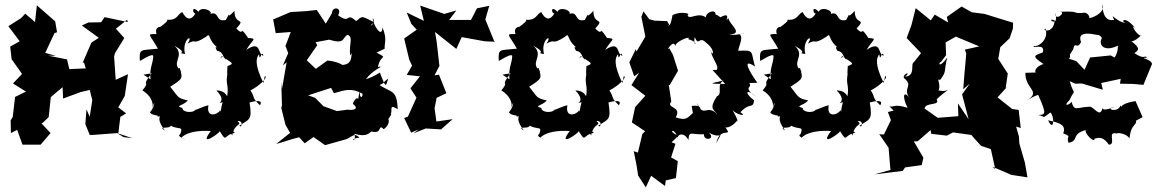

<svg xmlns="http://www.w3.org/2000/svg" viewBox="-20 -591 4988 828"><path d="M512 0 490 -14 499 -87 524 -102 490 -128 518 -177 532 -271 479 -247 472 -347 476 -362 516 -427 480 -467 528 -506 531 -496 431 -517 416 -495 361 -494 333 -481 406 -428 374 -407 336 -319 342 -322 350 -296 279 -293 269 -335 187 -351 221 -350 175 -363 215 -448 226 -452 218 -499 139 -568 131 -496 89 -532 71 -513 16 -478 65 -413 24 -390 30 -336 75 -272 36 -231 92 -196 45 -173 35 -87 26 -72 27 -17 54 -31 77 33H155L198 -17L159 -59L164 -61L190 -86L199 -172C216 -187 233 -201 250 -215L252 -166L328 -194L367 -203L378 -159L367 -88L353 -119L348 -56L367 -9H379L485 -17L551 5Z M599 -269 634 -275C583 -210 633 -248 594 -201C611 -191 643 -166 638 -126C648 -169 650 -133 627 -107C633 -91 670 -96 659 -88C689 -92 642 -93 691 -28C657 -49 713 -33 716 -49C752 -30 772 -50 757 -12C733 -3 813 25 762 3C788 -25 850 -29 889 -26C835 46 922 -13 928 -25C960 28 943 -10 993 -18C974 -34 961 -53 981 -6C991 -63 1028 -48 1004 -69C1032 -72 1022 -36 1012 -49C1055 -78 1069 -71 1056 -149C1056 -149 1121 -169 1101 -137C1063 -173 1082 -169 1060 -201C1098 -220 1139 -259 1122 -263L1116 -233C1076 -316 1085 -341 1097 -357C1101 -318 1108 -380 1116 -351C1089 -353 1110 -421 1042 -376C1069 -421 1092 -425 1050 -427C1010 -488 1036 -430 999 -468C1044 -517 991 -479 991 -544C948 -497 981 -556 954 -505C903 -492 932 -558 871 -523C923 -534 848 -571 836 -540C805 -572 810 -531 823 -533C804 -502 785 -504 766 -539C746 -531 745 -502 702 -506C692 -500 723 -513 666 -471C694 -476 642 -485 655 -444C608 -445 627 -443 661 -381C586 -373 580 -383 583 -329C579 -323 636 -364 641 -350C640 -315 624 -300 629 -249ZM959 -269 962 -280C950 -222 969 -231 959 -171C965 -159 961 -201 913 -201C969 -145 896 -141 940 -150C923 -91 941 -87 930 -116C918 -95 868 -81 879 -137C861 -135 791 -101 827 -120C809 -99 764 -109 767 -125C731 -136 769 -133 790 -158C744 -168 752 -170 714 -217C773 -254 767 -254 755 -298L739 -291C757 -283 742 -274 762 -284C711 -322 783 -348 732 -394C800 -356 733 -366 778 -358C762 -422 819 -449 789 -403C832 -427 806 -393 868 -432C892 -454 869 -422 925 -380C937 -371 895 -408 916 -372C943 -368 938 -348 955 -333C943 -366 915 -320 937 -349C977 -320 996 -318 961 -306Z M1639 -381C1637 -405 1651 -423 1629 -473C1628 -420 1586 -488 1588 -513C1607 -486 1555 -466 1594 -495C1535 -524 1545 -523 1516 -500C1469 -542 1496 -484 1438 -525C1458 -561 1411 -564 1412 -535L1385 -489L1346 -548L1300 -543L1233 -539L1158 -507L1169 -448L1234 -453L1211 -393L1223 -362L1200 -309L1216 -322L1196 -207L1193 -238L1196 -136L1193 -126L1211 -53L1231 -18L1171 30C1204 21 1235 9 1270 1L1294 27L1332 0L1382 35L1471 10C1498 1 1507 -22 1530 3C1479 6 1518 33 1509 -14C1564 3 1574 -21 1582 -24C1630 -11 1609 -56 1632 -37C1630 -25 1665 -55 1655 -77C1656 -86 1689 -111 1641 -97C1696 -84 1640 -155 1695 -120C1692 -206 1668 -190 1617 -224C1652 -242 1619 -226 1654 -252C1642 -207 1642 -221 1618 -278C1562 -242 1538 -250 1534 -240C1569 -240 1545 -258 1621 -302C1599 -304 1653 -309 1610 -302C1619 -358 1658 -336 1604 -364ZM1525 -165C1513 -176 1498 -139 1503 -142C1528 -123 1509 -114 1479 -118L1433 -112L1375 -133L1339 -169L1309 -180L1408 -212L1420 -189C1466 -202 1494 -214 1543 -187C1546 -173 1530 -157 1531 -203ZM1498 -362C1492 -353 1505 -307 1444 -311C1478 -284 1472 -322 1392 -330L1342 -294L1303 -331L1348 -396L1341 -409L1400 -420C1472 -397 1455 -432 1480 -441C1505 -428 1484 -404 1490 -352Z M2111 -414 2073 -507 2090 -566 2037 -555 2009 -501 2021 -505H1917L1948 -546L1896 -531L1792 -567L1808 -501L1734 -537L1754 -488L1777 -463L1723 -425L1745 -333L1757 -308L1734 -268L1791 -262L1750 -210L1776 -170L1739 -88L1723 -82L1753 -19L1786 -33L1763 -16L1816 -37L1882 -33L1932 -77L1862 -67L1854 -124L1863 -169L1905 -189L1873 -269L1854 -266L1875 -307L1863 -412L1856 -453L1948 -380L1971 -431L2070 -413L2115 -411Z M2147 -269 2182 -275C2131 -210 2181 -248 2142 -201C2159 -191 2191 -166 2186 -126C2196 -169 2198 -133 2175 -107C2181 -91 2218 -96 2207 -88C2237 -92 2190 -93 2239 -28C2205 -49 2261 -33 2264 -49C2300 -30 2320 -50 2305 -12C2281 -3 2361 25 2310 3C2336 -25 2398 -29 2437 -26C2383 46 2470 -13 2476 -25C2508 28 2491 -10 2541 -18C2522 -34 2509 -53 2529 -6C2539 -63 2576 -48 2552 -69C2580 -72 2570 -36 2560 -49C2603 -78 2617 -71 2604 -149C2604 -149 2669 -169 2649 -137C2611 -173 2630 -169 2608 -201C2646 -220 2687 -259 2670 -263L2664 -233C2624 -316 2633 -341 2645 -357C2649 -318 2656 -380 2664 -351C2637 -353 2658 -421 2590 -376C2617 -421 2640 -425 2598 -427C2558 -488 2584 -430 2547 -468C2592 -517 2539 -479 2539 -544C2496 -497 2529 -556 2502 -505C2451 -492 2480 -558 2419 -523C2471 -534 2396 -571 2384 -540C2353 -572 2358 -531 2371 -533C2352 -502 2333 -504 2314 -539C2294 -531 2293 -502 2250 -506C2240 -500 2271 -513 2214 -471C2242 -476 2190 -485 2203 -444C2156 -445 2175 -443 2209 -381C2134 -373 2128 -383 2131 -329C2127 -323 2184 -364 2189 -350C2188 -315 2172 -300 2177 -249ZM2507 -269 2510 -280C2498 -222 2517 -231 2507 -171C2513 -159 2509 -201 2461 -201C2517 -145 2444 -141 2488 -150C2471 -91 2489 -87 2478 -116C2466 -95 2416 -81 2427 -137C2409 -135 2339 -101 2375 -120C2357 -99 2312 -109 2315 -125C2279 -136 2317 -133 2338 -158C2292 -168 2300 -170 2262 -217C2321 -254 2315 -254 2303 -298L2287 -291C2305 -283 2290 -274 2310 -284C2259 -322 2331 -348 2280 -394C2348 -356 2281 -366 2326 -358C2310 -422 2367 -449 2337 -403C2380 -427 2354 -393 2416 -432C2440 -454 2417 -422 2473 -380C2485 -371 2443 -408 2464 -372C2491 -368 2486 -348 2503 -333C2491 -366 2463 -320 2485 -349C2525 -320 2544 -318 2509 -306Z M2870 -477 2857 -500 2803 -502 2780 -508 2755 -542 2746 -519 2763 -433 2725 -369 2722 -379 2694 -322 2715 -262 2736 -277 2703 -224 2763 -178 2719 -129 2705 -63 2762 -25 2750 -13 2731 67 2713 61 2725 121 2732 166 2765 217 2788 167 2848 211 2851 187 2895 177 2903 104 2874 88 2893 29 2876 23 2906 -6C2850 -28 2894 -45 2905 12C2894 -10 2928 -27 2949 13C2951 -30 2961 -9 3016 -12C3013 20 3070 10 3036 -20C3091 15 3101 -37 3069 26C3085 -49 3142 5 3109 -41C3101 -45 3127 -29 3162 -75C3154 -64 3177 -50 3138 -118C3153 -96 3207 -86 3173 -107C3216 -153 3227 -119 3232 -158C3181 -198 3206 -208 3241 -173C3177 -220 3229 -210 3211 -233L3246 -234C3209 -286 3178 -343 3236 -304C3217 -369 3235 -376 3166 -372C3155 -369 3192 -433 3169 -442C3212 -461 3179 -436 3122 -441C3191 -446 3127 -482 3121 -513C3097 -482 3144 -549 3084 -515C3124 -486 3052 -551 3063 -520C3078 -555 3024 -543 3024 -516C2990 -541 2953 -503 2945 -525C2963 -535 2908 -543 2880 -525C2869 -460 2859 -485 2859 -485ZM2968 -104C2941 -77 2934 -72 2894 -85C2923 -134 2850 -123 2875 -153L2864 -225L2868 -224L2904 -286L2882 -355L2866 -383C2847 -363 2887 -427 2892 -392C2891 -411 2964 -441 2948 -422C3003 -407 2966 -380 2976 -431C2995 -387 2993 -439 3025 -407C3074 -369 3048 -339 3045 -380C3044 -337 3100 -293 3058 -284C3065 -287 3082 -291 3053 -289L3107 -229C3041 -230 3031 -229 3101 -244C3067 -227 3099 -186 3072 -176C3035 -120 3059 -119 3074 -98C3029 -145 3012 -79 2987 -147C2996 -93 3021 -143 2963 -134Z M3274 -269 3309 -275C3258 -210 3308 -248 3269 -201C3286 -191 3318 -166 3313 -126C3323 -169 3325 -133 3302 -107C3308 -91 3345 -96 3334 -88C3364 -92 3317 -93 3366 -28C3332 -49 3388 -33 3391 -49C3427 -30 3447 -50 3432 -12C3408 -3 3488 25 3437 3C3463 -25 3525 -29 3564 -26C3510 46 3597 -13 3603 -25C3635 28 3618 -10 3668 -18C3649 -34 3636 -53 3656 -6C3666 -63 3703 -48 3679 -69C3707 -72 3697 -36 3687 -49C3730 -78 3744 -71 3731 -149C3731 -149 3796 -169 3776 -137C3738 -173 3757 -169 3735 -201C3773 -220 3814 -259 3797 -263L3791 -233C3751 -316 3760 -341 3772 -357C3776 -318 3783 -380 3791 -351C3764 -353 3785 -421 3717 -376C3744 -421 3767 -425 3725 -427C3685 -488 3711 -430 3674 -468C3719 -517 3666 -479 3666 -544C3623 -497 3656 -556 3629 -505C3578 -492 3607 -558 3546 -523C3598 -534 3523 -571 3511 -540C3480 -572 3485 -531 3498 -533C3479 -502 3460 -504 3441 -539C3421 -531 3420 -502 3377 -506C3367 -500 3398 -513 3341 -471C3369 -476 3317 -485 3330 -444C3283 -445 3302 -443 3336 -381C3261 -373 3255 -383 3258 -329C3254 -323 3311 -364 3316 -350C3315 -315 3299 -300 3304 -249ZM3634 -269 3637 -280C3625 -222 3644 -231 3634 -171C3640 -159 3636 -201 3588 -201C3644 -145 3571 -141 3615 -150C3598 -91 3616 -87 3605 -116C3593 -95 3543 -81 3554 -137C3536 -135 3466 -101 3502 -120C3484 -99 3439 -109 3442 -125C3406 -136 3444 -133 3465 -158C3419 -168 3427 -170 3389 -217C3448 -254 3442 -254 3430 -298L3414 -291C3432 -283 3417 -274 3437 -284C3386 -322 3458 -348 3407 -394C3475 -356 3408 -366 3453 -358C3437 -422 3494 -449 3464 -403C3507 -427 3481 -393 3543 -432C3567 -454 3544 -422 3600 -380C3612 -371 3570 -408 3591 -372C3618 -368 3613 -348 3630 -333C3618 -366 3590 -320 3612 -349C3652 -320 3671 -318 3636 -306Z M3834 -114 3809 -108 3822 -73 3792 -11 3772 -12 3812 46 3820 142 3751 161 3873 146 3883 131 3955 121 3962 89 3921 19 3938 18 3993 -30 3996 -14 4063 -6 4090 -20 4169 -9 4180 4 4211 38 4253 52 4272 138 4259 128 4267 131 4341 163 4411 174 4400 111 4376 28 4374 -3 4362 -45 4382 -39 4373 -117 4345 -121 4282 -171 4327 -221 4317 -211 4326 -274 4285 -337 4294 -389 4290 -384 4334 -426 4348 -467 4349 -493C4308 -506 4266 -518 4226 -531L4171 -538L4127 -563L4063 -518L4069 -494L4011 -528L3994 -503L3929 -556L3911 -484L3890 -427L3952 -362L3922 -324C3903 -314 3932 -266 3883 -260C3914 -286 3872 -273 3878 -255C3923 -217 3869 -216 3904 -164C3881 -203 3866 -182 3894 -126C3832 -146 3832 -125 3815 -133ZM4060 -353 4058 -408 4102 -433 4203 -391 4141 -377 4147 -360 4138 -259 4134 -206 4162 -230 4129 -184 4157 -77 4111 -145 4113 -90 4024 -83 3967 -123C3972 -154 4046 -130 4014 -170C4016 -146 3998 -152 4069 -204C4031 -186 4019 -222 4004 -180C4058 -205 4010 -260 4034 -246C4065 -286 4049 -282 4065 -343C4028 -292 4026 -321 4038 -324Z M4906 -85 4907 -87 4877 -155C4792 -141 4826 -119 4812 -136C4800 -101 4742 -123 4786 -130C4774 -125 4727 -107 4736 -131C4726 -77 4701 -127 4681 -131C4621 -129 4614 -108 4601 -152C4591 -137 4562 -130 4592 -159C4620 -219 4614 -168 4593 -241L4617 -230L4645 -231L4736 -204L4729 -233L4813 -251L4810 -230L4867 -229L4911 -225L4948 -315C4946 -337 4886 -342 4926 -342C4918 -357 4918 -330 4872 -362C4896 -377 4893 -387 4859 -413C4877 -411 4908 -448 4901 -436C4875 -444 4851 -500 4880 -464C4831 -529 4808 -498 4836 -492C4793 -495 4765 -545 4785 -505C4773 -504 4737 -496 4734 -571C4755 -535 4662 -499 4678 -520C4663 -545 4654 -533 4632 -535C4611 -534 4633 -544 4548 -540C4585 -542 4527 -494 4531 -535C4549 -464 4485 -519 4528 -503C4525 -444 4468 -459 4489 -467C4505 -413 4447 -385 4439 -393C4427 -377 4489 -409 4477 -365C4441 -351 4426 -351 4480 -315C4433 -300 4436 -263 4470 -279L4402 -277C4400 -206 4474 -198 4407 -157C4445 -180 4445 -177 4457 -182C4497 -94 4486 -97 4458 -95C4492 -88 4470 -77 4510 -106C4529 -87 4525 -19 4500 -72C4551 -62 4579 -51 4565 -16C4606 1 4576 -7 4588 25C4636 16 4596 -14 4666 -31C4644 -29 4710 45 4700 -4C4694 27 4722 -26 4762 33C4797 32 4749 -30 4800 -14C4783 -17 4827 -24 4851 5C4859 -68 4889 -44 4876 -81C4857 -39 4870 -35 4876 -69ZM4779 -326 4815 -327 4770 -352 4681 -343 4657 -290 4622 -327C4547 -356 4600 -314 4594 -356L4608 -378C4616 -418 4624 -373 4642 -410C4627 -448 4662 -451 4708 -441C4742 -441 4729 -399 4744 -436C4711 -421 4723 -357 4801 -394C4801 -326 4750 -328 4762 -295Z"/></svg>

Font: Asimov Aggro
Style: Medium
Weight: 500
Designer: Google
Version: Version 2.000980; 2014